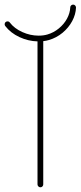

<svg xmlns="http://www.w3.org/2000/svg" viewBox="-52 -796 343 816"><path d="M119.6 0Q114.7 0 111.1 -3.7Q107.4 -7.3 107.4 -12.2V-620.1Q67.9 -621.1 30.5 -638.4Q-6.8 -655.8 -29.8 -685.5Q-32.2 -689 -32.2 -692.9Q-32.2 -698.2 -28.8 -701.7Q-25.4 -705.1 -20 -705.1Q-13.7 -705.1 -10.3 -700.2Q9.3 -674.8 43 -659.7Q76.7 -644.5 112.3 -644.5Q132.8 -644.5 149.4 -649.4Q176.3 -657.2 198.2 -675.3Q220.2 -693.4 232.9 -717Q245.6 -740.7 246.6 -764.6Q246.6 -769.5 250.2 -772.9Q253.9 -776.4 258.8 -776.4Q264.2 -776.4 267.6 -772.5Q271 -768.6 271 -763.7Q270 -734.9 254.9 -706.5Q239.7 -678.2 213.9 -656.7Q188 -635.3 156.2 -626Q145 -622.6 131.8 -621.1V-12.2Q131.8 -7.3 128.4 -3.7Q125 0 119.6 0Z"/></svg>

Font: Velvelyne Light
Style: Regular
Weight: 200
Designer: Manon Van der Borght et Mariel Nils
Foundry: Velvetyne
Version: Version 1.070